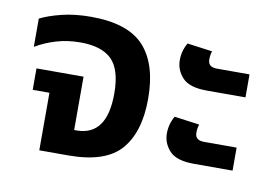

<svg xmlns="http://www.w3.org/2000/svg" viewBox="-62 -626 1024 723"><g transform="rotate(10 449.5 -264.5)"><path d="M127 0H238Q380 0 438.5 -67.5Q497 -135 497 -262Q497 -394 435.5 -461.5Q374 -529 232 -529Q170 -529 120 -516.5Q70 -504 39 -488V-380Q74 -401 117 -414Q160 -427 210 -427Q291 -427 329.5 -389Q368 -351 368 -259Q368 -98 252 -98H243V-302H63V-220H127Z M709 -331H857V-419H732Q698 -419 698 -448Q698 -465 703 -480L607 -493Q589 -462 589 -426Q589 -389 615.5 -360Q642 -331 709 -331ZM709 -51H857V-139H732Q698 -139 698 -168Q698 -185 703 -200L607 -213Q589 -182 589 -146Q589 -109 615.5 -80Q642 -51 709 -51Z"/></g></svg>

Font: Noto Sans Thai UI Semi
Style: Regular
Weight: 600
Designer: Monotype Design Team
Foundry: Monotype Imaging Inc.
Version: Version 1.901